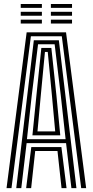

<svg xmlns="http://www.w3.org/2000/svg" viewBox="-20 -966 476 986"><path d="M13.6 0 116.9 -800H319.1L422.4 0H397L297.4 -779.7H138.6L39 0ZM114.3 0 140.7 -210.7H295.3L321.7 0H296L275.2 -190.6H160.8L140 0ZM63.5 0 153.7 -759.1H282.3L372.5 0H346.7L319.3 -230.9H116.7L89.3 0ZM118.3 -251H316.9L292 -477.4L260.6 -738.8H175.4L143.2 -477.4ZM146.5 -271.1 167.2 -477.4 192.3 -719.9H243.7L269.6 -477.4L289.5 -271.1ZM172.5 -291.2H263.5L246.5 -477.4L225.2 -699.4H210.8L189.6 -477.4ZM241.3 -925.5V-945.6H349.9V-925.5ZM86.5 -845V-865.1H195.1V-845ZM86.5 -885.2V-905.4H195.1V-885.2ZM86.5 -925.5V-945.6H195.1V-925.5ZM241.3 -845V-865.1H349.9V-845ZM241.3 -885.2V-905.4H349.9V-885.2Z"/></svg>

Font: Big Shoulders Inline Display SC Thin
Style: Regular
Weight: 100
Designer: Patric King
Foundry: XO Type Co
Version: Version 2.002